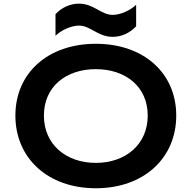

<svg xmlns="http://www.w3.org/2000/svg" viewBox="-20 -1011 1040 1042"><path d="M63.5 -383.8C63.5 -152.3 240.2 10.7 500 10.7C759.8 10.7 936.5 -152.3 936.5 -383.8C936.5 -614.7 759.8 -773.4 500 -773.4C240.2 -773.4 63.5 -614.7 63.5 -383.8ZM218.3 -383.8C218.3 -541.5 338.9 -635.7 500 -635.7C661.1 -635.7 781.7 -541.5 781.7 -383.8C781.7 -226.6 661.1 -127 500 -127C338.9 -127 218.3 -226.6 218.3 -383.8ZM281.2 -816.9C313 -848.6 368.7 -872.1 408.2 -872.1C471.7 -872.1 510.3 -811 591.8 -811C638.2 -811 684.1 -831.1 718.8 -868.2V-985.4C687 -953.6 631.3 -930.2 591.8 -930.2C528.3 -930.2 489.7 -991.2 408.2 -991.2C361.8 -991.2 315.9 -971.2 281.2 -934.1Z"/></svg>

Font: Krona One
Style: Regular
Weight: 400
Designer: Yvonne Schüttler
Foundry: Yvonne Schüttler
Version: Version 1.002